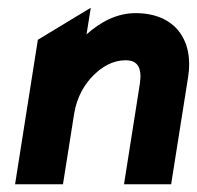

<svg xmlns="http://www.w3.org/2000/svg" viewBox="-20 -477 510 497"><path d="M19 0H143L172 -183C179 -226 199 -260 223 -283C244 -304 272 -321 305 -321C337 -321 348 -301 342 -260L301 0H423L467 -278C482 -372 434 -443 331 -443C282 -443 240 -420 204 -388L215 -457L78 -374Z"/></svg>

Font: Charger Sport
Style: UltNrwObl
Weight: 1000
Designer: Jasper
Foundry: Cannot Into Space Fonts
Version: Version 1.1